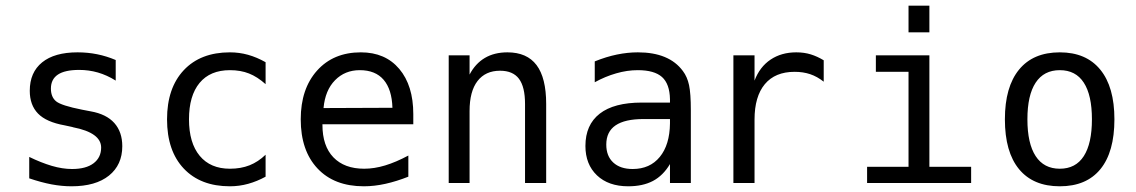

<svg xmlns="http://www.w3.org/2000/svg" viewBox="-20 -651 4040 683"><path d="M391.6 -437.5V-364.3Q360.4 -383.8 328.1 -393.1Q295.9 -402.3 261.7 -402.3Q210.9 -402.3 186 -385.7Q161.1 -369.1 161.1 -335.9Q161.1 -305.7 179.7 -290.5Q198.2 -275.4 272.5 -260.7L302.7 -254.9Q358.4 -245.1 386.7 -213.4Q415 -181.6 415 -130.9Q415 -64.5 367.7 -26.4Q320.3 11.7 234.4 11.7Q200.2 11.7 163.6 4.9Q127 -2 84 -16.6V-92.8Q126 -72.3 164.1 -61Q202.1 -49.8 236.3 -49.8Q286.1 -49.8 313 -70.3Q339.8 -90.8 339.8 -126Q339.8 -178.7 240.2 -198.2L237.3 -199.2L210 -205.1Q144.5 -216.8 115.2 -247.1Q85.9 -277.3 85.9 -328.1Q85.9 -393.6 129.9 -429.2Q173.8 -464.8 255.9 -464.8Q292 -464.8 325.7 -458Q359.4 -451.2 391.6 -437.5Z M924.8 -22.5Q894.5 -5.9 862.8 2.9Q831.1 11.7 797.9 11.7Q693.4 11.7 633.8 -51.3Q574.2 -114.3 574.2 -226.6Q574.2 -337.9 633.8 -401.4Q693.4 -464.8 797.9 -464.8Q831.1 -464.8 862.3 -456.1Q893.6 -447.3 924.8 -429.7V-351.6Q895.5 -377.9 865.7 -389.6Q835.9 -401.4 797.9 -401.4Q727.5 -401.4 689.9 -356Q652.3 -310.5 652.3 -226.6Q652.3 -142.6 690.4 -96.7Q728.5 -50.8 797.9 -50.8Q836.9 -50.8 867.7 -63Q898.4 -75.2 924.8 -100.6Z M1450.2 -245.1V-209H1127V-207Q1127 -131.8 1166 -91.3Q1205.1 -50.8 1275.4 -50.8Q1311.5 -50.8 1350.1 -62.5Q1388.7 -74.2 1432.6 -97.7V-22.5Q1390.6 -5.9 1351.1 2.9Q1311.5 11.7 1274.4 11.7Q1168.9 11.7 1109.4 -51.8Q1049.8 -115.2 1049.8 -226.6Q1049.8 -335 1107.9 -399.9Q1166 -464.8 1263.7 -464.8Q1350.6 -464.8 1400.4 -405.8Q1450.2 -346.7 1450.2 -245.1ZM1376 -267.6Q1374 -333 1344.7 -367.2Q1315.4 -401.4 1259.8 -401.4Q1207 -401.4 1171.9 -365.7Q1136.7 -330.1 1130.9 -266.6Z M1922.9 -281.2V0H1847.7V-281.2Q1847.7 -341.8 1826.2 -370.6Q1804.7 -399.4 1758.8 -399.4Q1707 -399.4 1678.7 -362.8Q1650.4 -326.2 1650.4 -255.9V0H1576.2V-454.1H1650.4V-385.7Q1670.9 -424.8 1704.6 -444.8Q1738.3 -464.8 1785.2 -464.8Q1854.5 -464.8 1888.7 -419.4Q1922.9 -374 1922.9 -281.2Z M2293 -227.5H2268.6Q2203.1 -227.5 2169.9 -205.1Q2136.7 -182.6 2136.7 -136.7Q2136.7 -95.7 2161.6 -72.8Q2186.5 -49.8 2230.5 -49.8Q2292 -49.8 2327.1 -92.8Q2362.3 -135.7 2363.3 -211.9V-227.5ZM2437.5 -258.8V0H2363.3V-67.4Q2338.9 -26.4 2302.7 -7.3Q2266.6 11.7 2214.8 11.7Q2144.5 11.7 2103.5 -27.3Q2062.5 -66.4 2062.5 -131.8Q2062.5 -207 2113.3 -246.6Q2164.1 -286.1 2262.7 -286.1H2363.3V-297.9Q2362.3 -352.5 2335 -377Q2307.6 -401.4 2249 -401.4Q2210.9 -401.4 2171.9 -390.1Q2132.8 -378.9 2095.7 -358.4V-432.6Q2136.7 -449.2 2174.8 -457Q2212.9 -464.8 2249 -464.8Q2304.7 -464.8 2344.7 -448.2Q2384.8 -431.6 2409.2 -398.4Q2424.8 -377.9 2431.2 -348.1Q2437.5 -318.4 2437.5 -258.8Z M2910.2 -360.4Q2886.7 -378.9 2861.8 -387.2Q2836.9 -395.5 2806.6 -395.5Q2737.3 -395.5 2700.7 -351.6Q2664.1 -307.6 2664.1 -225.6V0H2588.9V-454.1H2664.1V-364.3Q2682.6 -413.1 2721.2 -439Q2759.8 -464.8 2812.5 -464.8Q2840.8 -464.8 2864.3 -457.5Q2887.7 -450.2 2910.2 -436.5Z M3095.7 -454.1H3286.1V-57.6H3434.6V0H3064.5V-57.6H3211.9V-395.5H3095.7ZM3211.9 -630.9H3286.1V-536.1H3211.9Z M3750 -401.4Q3693.4 -401.4 3664.1 -356.9Q3634.8 -312.5 3634.8 -226.6Q3634.8 -140.6 3664.1 -95.7Q3693.4 -50.8 3750 -50.8Q3806.6 -50.8 3835.4 -95.7Q3864.3 -140.6 3864.3 -226.6Q3864.3 -312.5 3835.4 -356.9Q3806.6 -401.4 3750 -401.4ZM3750 -464.8Q3843.8 -464.8 3894 -403.3Q3944.3 -341.8 3944.3 -226.6Q3944.3 -110.4 3894.5 -49.3Q3844.7 11.7 3750 11.7Q3655.3 11.7 3605 -49.3Q3554.7 -110.4 3554.7 -226.6Q3554.7 -341.8 3605 -403.3Q3655.3 -464.8 3750 -464.8Z"/></svg>

Font: BabelStone Mayan Numerals
Style: Regular
Weight: 400
Designer: Andrew West
Foundry: BabelStone
Version: Version 11.000 June 09, 2018